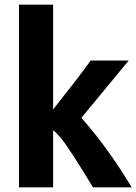

<svg xmlns="http://www.w3.org/2000/svg" viewBox="-20 -800 588 828"><path d="M548 8H381Q376 0 335 -67Q294 -134 262 -179Q230 -224 209 -238V8H62V-780H209V-328Q321 -469 371 -539H535L331 -292Q446 -162 548 8Z"/></svg>

Font: Repo
Style: Bold
Weight: 700
Designer: Stefan Peev
Foundry: Context Ltd
Version: Version 001.000